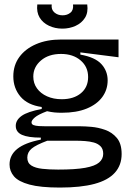

<svg xmlns="http://www.w3.org/2000/svg" viewBox="-20 -694 585 865"><path d="M250 151Q162 151 112.5 137.5Q63 124 43 100.5Q23 77 23 47Q23 5 57.5 -23Q92 -51 164 -65V-74Q107 -74 79 -86.5Q51 -99 51 -127Q51 -153 77.5 -172Q104 -191 168 -203V-212Q104 -221 72 -259Q40 -297 40 -350Q40 -400 67 -437Q94 -474 142.5 -495Q191 -516 256 -516H514V-436L342 -458V-448Q409 -436 437 -405Q465 -374 465 -332Q465 -290 441 -257Q417 -224 371 -205Q325 -186 258 -186Q240 -186 225 -187.5Q210 -189 192 -193Q152 -178 137 -165Q122 -152 122 -143Q122 -134 131 -130.5Q140 -127 155.5 -126Q171 -125 189 -125H345Q362 -125 392 -122.5Q422 -120 453.5 -109Q485 -98 506.5 -72.5Q528 -47 528 0Q528 50 497.5 84Q467 118 405.5 134.5Q344 151 250 151ZM242 70Q320 70 364 62Q408 54 426.5 38Q445 22 445 -1Q445 -23 433 -35Q421 -47 402.5 -52Q384 -57 363 -58.5Q342 -60 322 -60H193Q142 -41 122.5 -24.5Q103 -8 103 16Q103 40 121 51.5Q139 63 170.5 66.5Q202 70 242 70ZM258 -247Q312 -247 344.5 -274Q377 -301 377 -347Q377 -393 343 -422Q309 -451 255 -451Q199 -451 164.5 -421.5Q130 -392 130 -349Q130 -319 146.5 -296Q163 -273 192 -260Q221 -247 258 -247ZM148 -674H213Q210 -651 225 -638Q240 -625 262 -625Q283 -625 297.5 -637Q312 -649 309 -674H373Q378 -638 363 -614Q348 -590 320.5 -577.5Q293 -565 261 -565Q228 -565 200.5 -578Q173 -591 158.5 -615Q144 -639 148 -674Z"/></svg>

Font: Bricolage Grotesque 96pt
Style: Regular
Weight: 400
Version: Version 1.001;gftools[0.9.33.dev8+g029e19f]